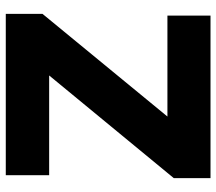

<svg xmlns="http://www.w3.org/2000/svg" viewBox="-62 -686 748 664"><g transform="rotate(-90 312.0 -354.0)"><path d="M28 0V-127L383 -558H38V-708H596V-581L241 -149H590V0Z"/></g></svg>

Font: Onest ExtraBold
Style: Regular
Weight: 800
Designer: Dmitri Voloshin, Andrey Kudryavtsev
Foundry: Dmitri Voloshin, Andrey Kudryavtsev
Version: Version 1.000;gftools[0.9.33]